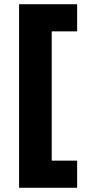

<svg xmlns="http://www.w3.org/2000/svg" viewBox="-20 -762 402 906"><path d="M70 124V-742H344V-614H224V-4H344V124Z"/></svg>

Font: Trueno
Style: Bd
Weight: 700
Designer: Julieta Ulanovsky
Foundry: Julieta Ulanovsky
Version: Version 3.001b